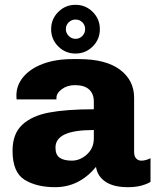

<svg xmlns="http://www.w3.org/2000/svg" viewBox="-20 -766 651 796"><path d="M536 -361V-137Q536 -118 544.5 -109Q553 -100 566 -100Q584 -100 604 -110V-12Q592 -4 568 3Q544 10 510 10Q451 10 417.5 -12.5Q384 -35 378 -74Q308 10 209 10Q131 10 81.5 -21Q32 -52 32 -141Q32 -211 72 -248.5Q112 -286 184 -299.5Q256 -313 369 -313V-345Q369 -377 349.5 -395Q330 -413 291 -413Q259 -413 236.5 -396.5Q214 -380 214 -360V-354H49Q48 -359 48 -370Q48 -413 77 -447.5Q106 -482 158.5 -501.5Q211 -521 280 -521H307Q419 -521 477.5 -477Q536 -433 536 -361ZM210 -154Q210 -124 227.5 -112Q245 -100 278 -100Q312 -100 340.5 -126Q369 -152 369 -192V-227Q288 -227 249 -209Q210 -191 210 -154ZM192 -645Q192 -687 221.5 -716.5Q251 -746 293 -746Q335 -746 364.5 -716.5Q394 -687 394 -645Q394 -603 364.5 -573.5Q335 -544 293 -544Q251 -544 221.5 -573.5Q192 -603 192 -645ZM333 -645Q333 -662 321.5 -673.5Q310 -685 293 -685Q277 -685 265 -673.5Q253 -662 253 -645Q253 -629 265 -617Q277 -605 293 -605Q310 -605 321.5 -617Q333 -629 333 -645Z"/></svg>

Font: Chivo ExtraBold
Style: Regular
Weight: 800
Designer: Hector Gatti
Foundry: Omnibus-Type
Version: Version 1.007